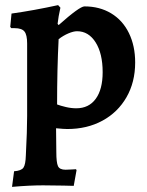

<svg xmlns="http://www.w3.org/2000/svg" viewBox="-20 -494 574 750"><path d="M35 175Q63 173 71.5 161Q80 149 81 112Q86 17 86 -41V-324Q86 -358 75.5 -371Q65 -384 37 -384H24L20 -389L25 -441Q111 -453 207 -474L216 -464Q208 -429 205 -401L209 -396Q291 -469 310 -469Q369 -469 414 -442Q459 -415 483.5 -365Q508 -315 508 -250Q508 -173 474 -114Q440 -55 380 -22.5Q320 10 243 10Q229 10 199 7L200 100Q200 141 206.5 155Q213 169 236 169Q250 169 260.5 168Q271 167 277 167L279 171L268 232Q246 232 229 231L148 230Q95 230 27 236ZM381 -212Q381 -285 353.5 -328.5Q326 -372 281 -372Q267 -372 247 -363.5Q227 -355 209 -341Q203 -224 203 -86Q216 -81 237 -76Q258 -71 278 -71Q327 -71 354 -108Q381 -145 381 -212Z"/></svg>

Font: Alegreya
Style: Bold
Weight: 700
Designer: Juan Pablo del Peral
Foundry: Huerta Tipografica
Version: Version 2.008; ttfautohint (v1.8)